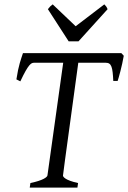

<svg xmlns="http://www.w3.org/2000/svg" viewBox="-20 -858 586 878"><path d="M136 -571H269L197 -56C196 -48 177 -33 119 -21L116 0H334L337 -21C277 -34 268 -50 268 -55C268 -58 269 -67 338 -571H464C490 -571 495 -551 498 -488H518C522 -499 538 -556 546 -603L535 -615H85C76 -587 65 -561 55 -495L73 -486C111 -567 123 -571 136 -571ZM457 -838 326 -738 221 -838 210 -829C207 -826 204 -822 199 -816L294 -669H339L472 -816C467 -828 464 -831 457 -838Z"/></svg>

Font: Temporarium
Style: Italic
Weight: 400
Italic angle: -7°
Version: Version 1.1